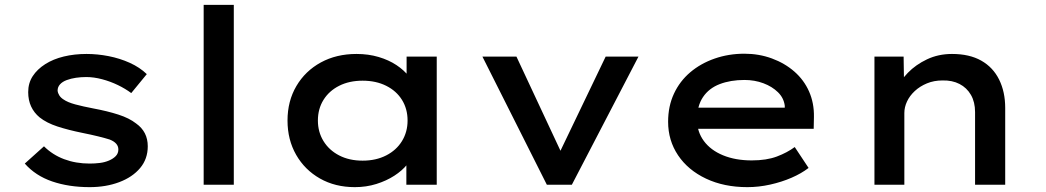

<svg xmlns="http://www.w3.org/2000/svg" viewBox="-20 -760 4305 790"><path d="M349 10Q263 10 194.5 -13.5Q126 -37 82 -87L161 -158Q196 -123 244 -105Q292 -87 349 -87Q370 -87 390.5 -89.5Q411 -92 428.5 -99.5Q446 -107 456.5 -118Q467 -129 467 -145Q467 -172 431 -186Q412 -192 383.5 -199Q355 -206 320 -213Q261 -225 216.5 -239.5Q172 -254 143 -277Q120 -296 108 -322Q96 -348 96 -381Q96 -418 114.5 -446.5Q133 -475 166 -496Q199 -517 242.5 -527.5Q286 -538 336 -538Q381 -538 427 -529Q473 -520 514 -501.5Q555 -483 584 -455L520 -377Q496 -395 465 -410Q434 -425 400 -434Q366 -443 335 -443Q313 -443 292.5 -440Q272 -437 254.5 -430.5Q237 -424 227 -413Q217 -402 217 -387Q218 -377 224 -367.5Q230 -358 241 -351Q258 -339 289.5 -330.5Q321 -322 363 -314Q422 -303 467 -288.5Q512 -274 540 -252Q564 -235 576 -211.5Q588 -188 588 -158Q588 -106 556.5 -68.5Q525 -31 470.5 -10.5Q416 10 349 10Z M818 0V-740H942V0Z M1440 10Q1359 10 1296.5 -25.5Q1234 -61 1198.5 -123Q1163 -185 1163 -264Q1163 -344 1199.5 -406Q1236 -468 1300 -503Q1364 -538 1447 -538Q1496 -538 1538 -525.5Q1580 -513 1611.5 -492Q1643 -471 1662.5 -445.5Q1682 -420 1684 -394L1653 -395V-527H1777V0H1652V-137L1679 -134Q1676 -109 1655.5 -83.5Q1635 -58 1602.5 -37Q1570 -16 1528.5 -3Q1487 10 1440 10ZM1472 -99Q1527 -99 1569 -120.5Q1611 -142 1634 -179.5Q1657 -217 1657 -264Q1657 -312 1634 -349Q1611 -386 1569 -407Q1527 -428 1472 -428Q1417 -428 1375.5 -407Q1334 -386 1311 -349Q1288 -312 1288 -264Q1288 -217 1311 -179.5Q1334 -142 1375.5 -120.5Q1417 -99 1472 -99Z M2230 0 1965 -527H2105L2300 -110L2268 -102L2472 -527H2607L2333 0Z M3055 10Q2959 10 2885 -25Q2811 -60 2770 -121Q2729 -182 2729 -259Q2729 -323 2753 -374.5Q2777 -426 2820 -462.5Q2863 -499 2920.5 -519Q2978 -539 3043 -539Q3103 -539 3156 -519.5Q3209 -500 3248.5 -465.5Q3288 -431 3309 -383.5Q3330 -336 3329 -279L3328 -230H2823L2800 -317H3225L3209 -303V-325Q3205 -357 3181 -380.5Q3157 -404 3121 -417.5Q3085 -431 3043 -431Q2986 -431 2941.5 -414Q2897 -397 2872.5 -360.5Q2848 -324 2848 -268Q2848 -218 2876 -180Q2904 -142 2955 -121Q3006 -100 3073 -100Q3134 -100 3176.5 -116Q3219 -132 3250 -155L3307 -69Q3277 -46 3236.5 -28.5Q3196 -11 3149 -0.5Q3102 10 3055 10Z M3578 0V-527H3698L3700 -397L3667 -389Q3683 -427 3715.5 -460.5Q3748 -494 3794.5 -516Q3841 -538 3897 -538Q3969 -538 4017.5 -510.5Q4066 -483 4091 -432.5Q4116 -382 4116 -316V0H3992V-299Q3992 -340 3975 -369.5Q3958 -399 3928 -414.5Q3898 -430 3858 -429Q3823 -429 3794 -417Q3765 -405 3744 -385.5Q3723 -366 3712 -342.5Q3701 -319 3701 -295V0H3640Q3615 0 3599.5 0Q3584 0 3578 0Z"/></svg>

Font: Lexend Giga Medium
Style: Regular
Weight: 500
Designer: Bonnie Shaver-Troup, Thomas Jockin
Foundry: Lexend
Version: Version 1.007